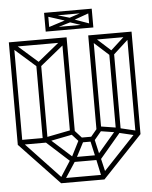

<svg xmlns="http://www.w3.org/2000/svg" viewBox="-52 -752 628 795"><g transform="rotate(-5 262.5 -354.5)"><path d="M5 -600H25V-173H5ZM225 -600H245V-203H225ZM335 -600H355V-203H335ZM495 -600H515V-174H495ZM5 -600H245V-580H5ZM335 -600H515V-580H335ZM170 -20H350V0H170ZM5 -174 20 -188 185 -13 170 0ZM335 -13 500 -188 515 -174 350 0ZM110 -500H130V-184H110ZM415 -520H435V-194H415ZM227 -595 239 -579 122 -484 110 -500ZM119 -484 9 -581 21 -597 131 -500ZM263 -181H320V-161H263ZM221 -103H341V-83H221ZM499 -598 511 -582 429 -507 417 -523ZM424 -504 339 -581 351 -597 436 -520ZM6 -193H130V-173H6ZM221 -101 238 -90 183 -6 167 -17ZM261 -178 278 -167 238 -90 222 -101ZM340 -7 322 -91 341 -96 360 -15ZM321 -95 304 -171 322 -176 339 -101ZM126 -196 237 -96 221 -83 111 -183ZM427 -207 507 -188 502 -169 422 -188ZM241 -215 279 -173 263 -161 225 -203ZM341 -83 325 -96 420 -207 435 -194ZM320 -161 304 -173 339 -215 355 -203ZM119 -174 114 -193 241 -218 246 -199ZM346 -221 428 -208 423 -189 341 -202ZM163 -631V-646H357V-631ZM176 -634 165 -645 259 -675 267 -661ZM161 -631V-709H177V-631ZM257 -662V-678H273V-662ZM343 -631V-709H359V-631ZM167 -694V-709H357V-694ZM176 -706 267 -679 259 -665 165 -695ZM344 -634 263 -661 271 -675 355 -645ZM344 -706 355 -695 271 -665 263 -679Z"/></g></svg>

Font: Octagon Variable
Style: Regular
Weight: 400
Designer: Alexander Royter, Emma Schmalisch, Felix Willnauer, Friederike Temme, Greta Wachholz, Jason Tsiakas, Julia Baskal, Julia
Foundry: Type Design @ HAW Hamburg
Version: Version 1.000